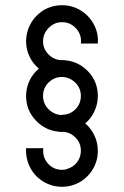

<svg xmlns="http://www.w3.org/2000/svg" viewBox="-20 -718 475 736"><path d="M129 -455Q106 -474 93 -501.5Q80 -529 80 -560Q80 -585 90 -612Q108 -654 147 -679Q180 -698 218 -698Q257 -698 289.5 -678Q322 -658 340 -624Q358 -590 355 -551H290Q294 -584 272 -608.5Q250 -633 218 -633Q207 -633 196 -630Q174 -622 159.5 -603Q145 -584 145 -560Q145 -528 169.5 -506Q194 -484 228 -488V-487Q281 -483 318 -444Q355 -405 355 -350Q355 -319 342 -291.5Q329 -264 307 -245Q329 -226 342 -198.5Q355 -171 355 -140Q355 -111 345 -88Q328 -46 288 -21Q255 -2 218 -2Q179 -2 146 -22Q113 -42 95.5 -76Q78 -110 80 -150H146Q142 -116 163.5 -91.5Q185 -67 218 -67Q231 -67 239 -71Q262 -78 276 -97Q290 -116 290 -140Q290 -173 265.5 -194.5Q241 -216 208 -212V-213Q154 -217 117 -256.5Q80 -296 80 -350Q80 -381 93 -408.5Q106 -436 129 -455ZM215 -277Q216 -278 218 -278Q248 -278 269 -299Q290 -320 290 -350Q290 -380 269.5 -400.5Q249 -421 220 -423H218Q188 -423 166.5 -402Q145 -381 145 -350Q145 -321 165.5 -300Q186 -279 215 -277Z"/></svg>

Font: SB Skate blade
Style: Regular
Weight: 400
Designer: Valerio Brotto (Silverblur_type)
Version: Version 1.003